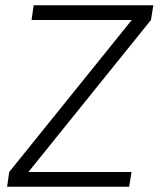

<svg xmlns="http://www.w3.org/2000/svg" viewBox="-20 -710 603 730"><path d="M563 -690 554 -634 88 -56H480L471 0H7L15 -56L481 -634H100L108 -690Z"/></svg>

Font: Exo 2.0 Light
Style: Italic
Weight: 300
Italic angle: -8°
Designer: Natanael Gama
Version: Version 1.001;PS 001.001;hotconv 1.0.70;makeotf.lib2.5.58329